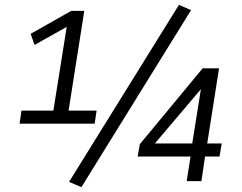

<svg xmlns="http://www.w3.org/2000/svg" viewBox="-20 -750 1002 795"><path d="M61 -238 69 -292H201L258 -650L273 -648L123 -564L107 -610L275 -705H329L264 -292H380L372 -238ZM317 25 266 3 721 -730 771 -708ZM753 0 769 -102H550L559 -153L819 -467H887L838 -156H898L889 -102H829L814 0ZM776 -156 813 -388H818L606 -138L610 -156Z"/></svg>

Font: Nunito Sans 7pt Condensed
Style: Italic
Weight: 400
Width: 3
Italic angle: -9°
Designer: Vernon Adams
Foundry: Vernon Adams
Version: Version 3.101;gftools[0.9.27]